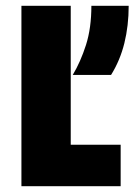

<svg xmlns="http://www.w3.org/2000/svg" viewBox="-20 -645 481 665"><path d="M54.2 0V-625H225V-143.8H397.9V0ZM231.9 -385.4Q259 -430.6 277.8 -489.2Q296.5 -547.9 296.5 -625H425.7Q425.7 -556.2 410.8 -495.8Q395.8 -435.4 364.6 -385.4Z"/></svg>

Font: Afacad Flux ExtraBold
Style: Regular
Weight: 800
Designer: Kristian Moeller
Foundry: Dicotype
Version: Version 1.100